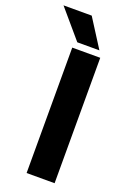

<svg xmlns="http://www.w3.org/2000/svg" viewBox="-215 -863 609 915"><g transform="rotate(20 89.0 -405.5)"><path d="M83 -811 174 -668H62L-60 -811ZM48 -636H190V0H48Z"/></g></svg>

Font: Teko SemiBold
Style: Regular
Weight: 600
Designer: Manushi Parikh, Jonny Pinhorn
Foundry: Indian Type Foundry
Version: Version 1.106;PS 1.0;hotconv 1.0.78;makeotf.lib2.5.61930; tt